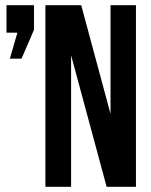

<svg xmlns="http://www.w3.org/2000/svg" viewBox="-20 -720 583 740"><path d="M254 -507V0H155V-700H293L406 -281V-700H504V0H391ZM5 -594V-700H111V-605L63 -494H18L47 -594Z"/></svg>

Font: SVN-Bebas Neue
Style: Bold
Weight: 700
Designer: Ryoichi Tsunekawa
Foundry: Ryoichi Tsunekawa
Version: Version 1.300; ttfautohint (v1.7.9-c794)